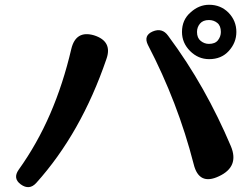

<svg xmlns="http://www.w3.org/2000/svg" viewBox="-20 -812 1040 805"><path d="M792 -124Q726 -382 600 -624Q581 -663 620 -680Q660 -697 685 -662Q766 -553 831 -437.5Q896 -322 948 -199Q984 -113 898 -73Q814 -33 792 -124ZM67 -39Q33 -64 58 -100Q136 -209 190.5 -335Q245 -461 279 -607Q298 -686 374 -664Q453 -639 426 -564Q320 -254 132 -45Q103 -13 67 -39ZM857 -564Q811 -564 777 -598Q743 -632 743 -678Q743 -729 779 -760Q814 -792 857 -792Q905 -792 938 -759Q971 -725 971 -678Q971 -633 939 -598Q908 -564 857 -564ZM856 -628Q882 -628 894 -643.5Q906 -659 906 -678Q906 -704 891 -716Q876 -728 856 -728Q831 -728 818.5 -713Q806 -698 806 -678Q806 -653 821.5 -640.5Q837 -628 856 -628Z"/></svg>

Font: MaokenZhuyuanTi
Style: Regular
Weight: 400
Designer: Fontworks Inc & LongZhuTi team: ZERO子、时光羊、荆南、频凡、刘鹏、Little White Dog、帆影Magmeta、奈白不弍、白日月球、ChaoTawei、雨三（排名不分先后）
Version: Version 1.000; 20230222